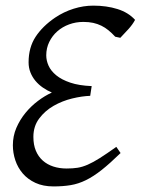

<svg xmlns="http://www.w3.org/2000/svg" viewBox="-20 -650 502 685"><path d="M461.9 -579.1Q453.1 -562.5 438 -545.9Q422.9 -529.3 409.2 -515.1L391.1 -519Q378.9 -532.2 366.9 -542Q355 -551.8 341.6 -558.3Q328.1 -564.9 312.5 -568.4Q296.9 -571.8 277.3 -571.8Q250.5 -571.8 226.6 -563Q202.6 -554.2 184.6 -538.3Q166.5 -522.5 155.8 -500.5Q145 -478.5 145 -452.6Q145 -434.1 153.3 -415.5Q161.6 -397 180.7 -381.3Q199.7 -365.7 230.7 -355.2Q261.7 -344.7 307.1 -342.8L301.8 -308.1Q272.5 -307.1 237.3 -298.6Q202.1 -290 171.4 -272.5Q140.6 -254.9 119.9 -227.3Q99.1 -199.7 99.1 -161.6Q99.1 -133.3 107.9 -112.3Q116.7 -91.3 132.6 -77.1Q148.4 -63 170.2 -55.9Q191.9 -48.8 217.8 -48.8Q239.7 -48.8 256.8 -51.5Q273.9 -54.2 293 -62.5Q312 -70.8 335.9 -85.9Q359.9 -101.1 395 -126L410.2 -104Q372.1 -66.9 342.8 -43.7Q313.5 -20.5 286.6 -7.3Q259.8 5.9 232.2 10.5Q204.6 15.1 170.9 15.1Q133.8 15.1 106.4 2.4Q79.1 -10.3 61.3 -31Q43.5 -51.8 34.7 -78.1Q25.9 -104.5 25.9 -131.8Q25.9 -164.6 38.3 -193.6Q50.8 -222.7 70.8 -247.1Q90.8 -271.5 115.5 -290Q140.1 -308.6 165 -319.8Q147.9 -327.1 132.8 -337.6Q117.7 -348.1 106.4 -361.6Q95.2 -375 88.6 -391.6Q82 -408.2 82 -427.7Q82 -480.5 106.9 -518.6Q131.8 -556.6 176.3 -586.9Q207.5 -607.9 242.7 -618.9Q277.8 -629.9 313 -629.9Q360.4 -629.9 399.2 -617.7Q438 -605.5 461.9 -579.1Z"/></svg>

Font: Gentium Plus Afr
Style: Italic
Weight: 400
Italic angle: -8°
Designer: J. Victor Gaultney, Annie Olsen, Iska Routamaa, Becca Hirsbrunner
Foundry: SIL International
Version: Version 5.000